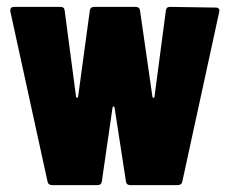

<svg xmlns="http://www.w3.org/2000/svg" viewBox="-20 -538 667 558"><path d="M131 0H263C270 0 275 -3 276 -11L307 -225C308 -230 312 -230 313 -225L346 -11C347 -3 352 0 359 0H497C504 0 509 -4 510 -11L617 -503C619 -512 615 -516 607 -516L474 -518C467 -518 463 -515 462 -507L429 -257C429 -253 424 -252 423 -257L387 -507C386 -515 381 -518 374 -518H254C247 -518 242 -515 241 -507L207 -257C207 -253 201 -253 201 -257L168 -507C167 -515 163 -518 156 -518H21C14 -518 10 -515 10 -509C10 -508 10 -506 10 -505L118 -11C119 -4 124 0 131 0Z"/></svg>

Font: Barlow Condensed ExtraBold
Style: Regular
Weight: 800
Width: 3
Designer: Jeremy Tribby
Foundry: Tribby Type
Version: Version 1.422;hotconv 1.0.109;makeotfexe 2.5.65596